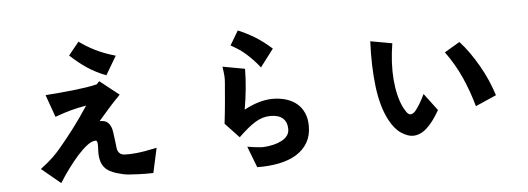

<svg xmlns="http://www.w3.org/2000/svg" viewBox="-52 -876 3104 1128"><g transform="rotate(-5 1500.0 -312.0)"><path d="M812 82Q765 83 726 81.5Q687 80 665 78Q652 77 633.5 73Q615 69 595.5 63Q576 57 558 47.5Q540 38 529 25Q512 6 505.5 -21Q499 -48 501 -80Q503 -111 501 -124Q499 -137 490 -137Q468 -137 440 -115.5Q412 -94 382.5 -61Q353 -28 322.5 13.5Q292 55 268 94L156 1Q202 -34 230 -61Q258 -88 280 -115Q317 -159 360 -215Q403 -271 453 -347Q405 -339 362.5 -327.5Q320 -316 268 -297L221 -429Q261 -432 303.5 -435.5Q346 -439 385.5 -443.5Q425 -448 461.5 -453.5Q498 -459 526 -466L542 -483L655 -394Q613 -351 584 -318Q555 -285 524 -249Q558 -250 573.5 -234Q589 -218 595 -193Q599 -173 601 -154Q603 -135 606 -115Q609 -78 614 -66Q625 -43 651 -41Q680 -39 724.5 -43.5Q769 -48 844 -64ZM587 -514Q527 -537 477.5 -570Q428 -603 379 -649L441 -725Q483 -694 534 -668.5Q585 -643 652 -624Z M1746 -113Q1746 -57 1722 -16Q1698 25 1655 51.5Q1612 78 1552.5 90Q1493 102 1423 101L1375 -24Q1398 -20 1414 -18Q1430 -16 1441.5 -15Q1453 -14 1461 -13.5Q1469 -13 1477 -14Q1503 -16 1529 -22Q1555 -28 1576.5 -39Q1598 -50 1611 -66.5Q1624 -83 1624 -106Q1624 -147 1599.5 -169.5Q1575 -192 1526 -192Q1479 -192 1435 -164.5Q1391 -137 1336 -83L1254 -170Q1262 -236 1267 -292.5Q1272 -349 1277 -411Q1278 -422 1278 -432Q1278 -442 1277.5 -452Q1277 -462 1275 -475Q1273 -488 1271 -505L1402 -481Q1401 -368 1379 -242Q1470 -291 1548 -291Q1590 -291 1626.5 -280Q1663 -269 1689.5 -247Q1716 -225 1731 -191.5Q1746 -158 1746 -113ZM1496 -481Q1474 -509 1454.5 -529Q1435 -549 1416.5 -565.5Q1398 -582 1377 -596Q1356 -610 1329 -625L1379 -709Q1432 -687 1479 -658Q1526 -629 1575 -585Z M2510 -141Q2471 -72 2432 -37.5Q2393 -3 2351 -3Q2321 -3 2283.5 -27Q2246 -51 2216 -106Q2172 -187 2157 -309.5Q2142 -432 2149 -578L2277 -555Q2258 -438 2266 -341Q2274 -244 2305 -178Q2313 -162 2324 -146Q2335 -130 2347 -130Q2355 -130 2363 -134.5Q2371 -139 2381 -152Q2391 -165 2404 -186Q2417 -207 2434 -242ZM2734 -144Q2709 -234 2672.5 -316Q2636 -398 2580 -475L2670 -528Q2699 -497 2726.5 -458Q2754 -419 2779 -375.5Q2804 -332 2823.5 -287Q2843 -242 2857 -198Z"/></g></svg>

Font: NanumGothicCoding
Style: Bold
Weight: 700
Monospace: yes
Designer: Kwon Bruce; Nicolas Noh; Sung-woo Choi; Go-un Cha; Soo-hyun Park;
Foundry: NHN Corporation
Version: Version 2.000;PS 1;hotconv 1.0.49;makeotf.lib2.0.14853